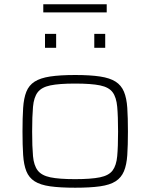

<svg xmlns="http://www.w3.org/2000/svg" viewBox="-20 -868 701 896"><path d="M331 8Q260 8 214 1.5Q168 -5 141.5 -22Q115 -39 103 -69Q91 -99 88 -144.5Q85 -190 85 -254Q85 -319 88 -364.5Q91 -410 103 -440Q115 -470 141.5 -487Q168 -504 214 -511Q260 -518 331 -518Q401 -518 447 -511Q493 -504 519.5 -487Q546 -470 558.5 -440Q571 -410 574 -364.5Q577 -319 577 -254Q577 -190 574 -144.5Q571 -99 558.5 -69Q546 -39 519.5 -22Q493 -5 447 1.5Q401 8 331 8ZM330 -32Q405 -32 446.5 -40.5Q488 -49 505.5 -72.5Q523 -96 527 -139.5Q531 -183 531 -254Q531 -325 527 -369.5Q523 -414 505.5 -437.5Q488 -461 447 -469.5Q406 -478 330 -478Q256 -478 215 -469.5Q174 -461 156 -437.5Q138 -414 134 -369.5Q130 -325 130 -254Q130 -183 134 -139.5Q138 -96 156 -72.5Q174 -49 215 -40.5Q256 -32 330 -32ZM190 -645V-710H242V-645ZM420 -645V-710H471V-645ZM182 -810V-848H478V-810Z"/></svg>

Font: Saira Expanded ExtraLight
Style: Regular
Weight: 250
Width: 7
Designer: Hector Gatti with collaboration of the Omnibus-Type team
Foundry: Omnibus-Type
Version: Version 1.101